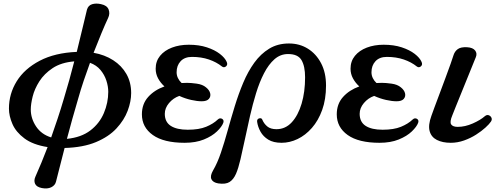

<svg xmlns="http://www.w3.org/2000/svg" viewBox="-20 -786 2798 1073"><path d="M214 265Q184 259 176 241Q168 223 178 201Q212 125 246 36Q164 23 116.5 -12.5Q69 -48 49.5 -93Q30 -138 30 -179Q30 -262 73.5 -332Q117 -402 202 -446.5Q287 -491 409 -496Q430 -581 445.5 -646.5Q461 -712 466 -732Q473 -756 495 -762.5Q517 -769 544 -763Q578 -756 587 -733Q596 -710 584 -685Q568 -651 547 -600.5Q526 -550 503 -491Q565 -480 612.5 -449.5Q660 -419 686.5 -372.5Q713 -326 713 -266Q713 -219 693.5 -167Q674 -115 631 -68.5Q588 -22 516.5 8Q445 38 341 41Q326 100 313.5 148.5Q301 197 293 229Q288 250 266.5 260.5Q245 271 214 265ZM266 -18Q284 -69 302 -123Q320 -177 337 -235Q352 -285 367 -338Q382 -391 395 -443Q322 -437 274.5 -405.5Q227 -374 200 -331.5Q173 -289 162.5 -246.5Q152 -204 152 -174Q152 -124 181.5 -79.5Q211 -35 266 -18ZM354 -10Q434 -18 485 -57Q536 -96 560.5 -154Q585 -212 585 -273Q585 -303 574.5 -335.5Q564 -368 541.5 -395Q519 -422 483 -435Q465 -386 448 -335.5Q431 -285 417 -235Q400 -178 384 -120.5Q368 -63 354 -10Z M1012 12Q895 12 834 -31.5Q773 -75 773 -147Q773 -205 808 -244Q843 -283 899 -303Q877 -323 863.5 -348Q850 -373 850 -402Q850 -444 874.5 -474Q899 -504 941 -520Q983 -536 1035 -536Q1092 -536 1136 -521.5Q1180 -507 1208.5 -485Q1237 -463 1247 -440Q1254 -424 1243 -415Q1232 -406 1221 -414Q1190 -439 1147.5 -453.5Q1105 -468 1053 -468Q1012 -468 989.5 -444Q967 -420 967 -382Q967 -365 974.5 -349.5Q982 -334 995 -322Q1003 -322 1010.5 -322.5Q1018 -323 1026 -323Q1047 -323 1079.5 -318.5Q1112 -314 1131 -298Q1150 -283 1154.5 -265Q1159 -247 1147.5 -233.5Q1136 -220 1107 -220Q1082 -220 1048.5 -227.5Q1015 -235 982 -250Q948 -238 924.5 -210Q901 -182 901 -150Q901 -104 934.5 -82.5Q968 -61 1029 -61Q1092 -61 1132 -77.5Q1172 -94 1197 -118Q1209 -129 1221 -122Q1233 -115 1228 -100Q1220 -78 1192.5 -51.5Q1165 -25 1119.5 -6.5Q1074 12 1012 12Z M1200 239Q1170 234 1161.5 215.5Q1153 197 1171 166Q1195 125 1214.5 67.5Q1234 10 1252.5 -57Q1271 -124 1292 -192.5Q1313 -261 1339.5 -324Q1366 -387 1401.5 -436Q1437 -485 1484.5 -514Q1532 -543 1595 -543Q1654 -543 1700.5 -514Q1747 -485 1774.5 -432.5Q1802 -380 1802 -308Q1802 -231 1780.5 -171.5Q1759 -112 1723 -71Q1687 -30 1643 -9Q1599 12 1554 12Q1508 12 1479.5 -5.5Q1451 -23 1436 -50Q1421 -77 1417 -105Q1415 -121 1428.5 -124.5Q1442 -128 1446 -117Q1455 -95 1473.5 -79.5Q1492 -64 1525 -64Q1575 -64 1610.5 -102.5Q1646 -141 1665.5 -206.5Q1685 -272 1685 -354Q1685 -416 1665 -450Q1645 -484 1590 -484Q1547 -484 1514 -455Q1481 -426 1455.5 -376.5Q1430 -327 1411 -265Q1392 -203 1377 -137Q1362 -71 1349 -9Q1336 53 1324 104Q1312 155 1299 185Q1285 217 1263 231Q1241 245 1200 239Z M2101 12Q1984 12 1923 -31.5Q1862 -75 1862 -147Q1862 -205 1897 -244Q1932 -283 1988 -303Q1966 -323 1952.5 -348Q1939 -373 1939 -402Q1939 -444 1963.5 -474Q1988 -504 2030 -520Q2072 -536 2124 -536Q2181 -536 2225 -521.5Q2269 -507 2297.5 -485Q2326 -463 2336 -440Q2343 -424 2332 -415Q2321 -406 2310 -414Q2279 -439 2236.5 -453.5Q2194 -468 2142 -468Q2101 -468 2078.5 -444Q2056 -420 2056 -382Q2056 -365 2063.5 -349.5Q2071 -334 2084 -322Q2092 -322 2099.5 -322.5Q2107 -323 2115 -323Q2136 -323 2168.5 -318.5Q2201 -314 2220 -298Q2239 -283 2243.5 -265Q2248 -247 2236.5 -233.5Q2225 -220 2196 -220Q2171 -220 2137.5 -227.5Q2104 -235 2071 -250Q2037 -238 2013.5 -210Q1990 -182 1990 -150Q1990 -104 2023.5 -82.5Q2057 -61 2118 -61Q2181 -61 2221 -77.5Q2261 -94 2286 -118Q2298 -129 2310 -122Q2322 -115 2317 -100Q2309 -78 2281.5 -51.5Q2254 -25 2208.5 -6.5Q2163 12 2101 12Z M2499 12Q2453 12 2421.5 -4Q2390 -20 2381 -53.5Q2372 -87 2391 -139Q2395 -151 2407.5 -184.5Q2420 -218 2436.5 -262Q2453 -306 2469.5 -350.5Q2486 -395 2498.5 -430Q2511 -465 2515 -479Q2522 -500 2539 -512Q2556 -524 2591 -522Q2623 -520 2635.5 -503.5Q2648 -487 2639 -466Q2635 -456 2622 -424Q2609 -392 2592 -350Q2575 -308 2557.5 -265Q2540 -222 2526.5 -188.5Q2513 -155 2508 -142Q2492 -104 2501.5 -90.5Q2511 -77 2538 -77Q2579 -77 2622 -96Q2665 -115 2690 -137Q2701 -146 2711.5 -142Q2722 -138 2726.5 -128Q2731 -118 2724 -107Q2715 -93 2693 -73Q2671 -53 2640.5 -33.5Q2610 -14 2573.5 -1Q2537 12 2499 12Z"/></svg>

Font: Zen Antique Soft
Style: Regular
Weight: 400
Designer: Yoshimichi Ohira
Foundry: Positype
Version: Version 1.001